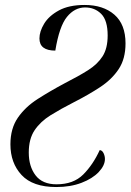

<svg xmlns="http://www.w3.org/2000/svg" viewBox="-20 -744 530 774"><path d="M207 10Q112 10 67 -38.5Q22 -87 22 -162Q22 -226 52 -269.5Q82 -313 132 -345Q182 -377 242 -409Q297 -437 335 -461Q373 -485 393.5 -517Q414 -549 414 -601Q414 -662 388 -688Q362 -714 323 -714Q281 -714 250 -676Q219 -638 203 -540Q139 -540 139 -589Q139 -617 158 -648.5Q177 -680 217.5 -702Q258 -724 321 -724Q396 -724 441 -685Q486 -646 486 -569Q486 -507 458.5 -465.5Q431 -424 384 -393Q337 -362 278 -332Q225 -305 184 -279.5Q143 -254 119.5 -219Q96 -184 96 -129Q96 -73 123.5 -37Q151 -1 208 -1Q276 -1 315.5 -40.5Q355 -80 382 -139Q392 -138 397.5 -126.5Q403 -115 403 -103Q403 -77 378 -50.5Q353 -24 308.5 -7Q264 10 207 10Z"/></svg>

Font: Noto Serif Display Condensed
Style: Italic
Weight: 400
Width: 3
Italic angle: -12°
Designer: Monotype Design Team
Foundry: Monotype Imaging Inc.
Version: Version 2.009